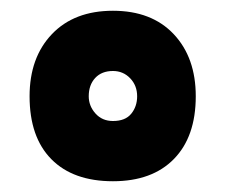

<svg xmlns="http://www.w3.org/2000/svg" viewBox="-20 -433 419 357"><path d="M35 -254Q35 -326 76.5 -369.5Q118 -413 190 -413Q262 -413 303 -369.5Q344 -326 344 -254Q344 -179 303.5 -137.5Q263 -96 190 -96Q116 -96 75.5 -137Q35 -178 35 -254ZM235 -254Q235 -274 222 -287.5Q209 -301 190 -301Q169 -301 157 -288Q145 -275 145 -254Q145 -236 157.5 -222Q170 -208 190 -208Q213 -208 224 -221.5Q235 -235 235 -254Z"/></svg>

Font: Lalezar
Style: Regular
Weight: 400
Designer: Borna Izadpanah
Foundry: Borna Izadpanah
Version: Version 1.004